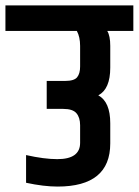

<svg xmlns="http://www.w3.org/2000/svg" viewBox="-54 -683 511 707"><path d="M241 -514Q241 -547 229 -569H-34V-663H437V-569H341Q352 -551 352 -514V-434Q352 -355 308 -332Q352 -308 352 -229V-155Q352 4 158 4Q107 4 42 -10V-112Q109 -97 157 -97Q241 -97 241 -157V-222Q241 -250 227.5 -266Q214 -282 179 -282H118V-385H186Q219 -385 230 -398.5Q241 -412 241 -438Z"/></svg>

Font: Khand SemiBold
Style: Regular
Weight: 600
Designer: Devanagari: Sanchit Sawaria, Jyotish Sonowal; Latin: Satya Rajpurohit
Foundry: Indian Type Foundry
Version: Version 1.101;PS 1.0;hotconv 1.0.78;makeotf.lib2.5.61930; tt